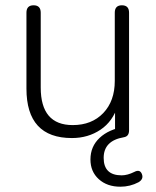

<svg xmlns="http://www.w3.org/2000/svg" viewBox="-20 -515 590 726"><path d="M435 191Q385 191 353.5 162.5Q322 134 322 88Q322 39 356.5 6.5Q391 -26 451 -36L424 0Q415 -8 415 -22V-108L426 -117Q407 -56 360 -24.5Q313 7 252 7Q80 7 80 -180V-467Q80 -495 107 -495Q134 -495 134 -467V-184Q134 -42 255 -42Q327 -42 370.5 -87.5Q414 -133 414 -209V-467Q414 -495 441 -495Q468 -495 468 -467V-22Q468 1 448 4Q372 17 372 82Q372 148 440 148Q462 148 488 135Q509 124 516.5 143Q524 162 504 174Q472 191 435 191Z"/></svg>

Font: Nunito VF Beta Light
Style: Regular
Weight: 300
Designer: Vernon Adams
Foundry: newtypography
Version: Version 3.001